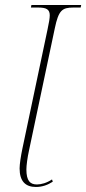

<svg xmlns="http://www.w3.org/2000/svg" viewBox="-20 -734 343 764"><path d="M123 10C148 10 170 2 190 -11L187 -20C166 -6 144 0 127 0C100 0 85 -14 85 -60C85 -75 89 -107 96 -138L198 -621C213 -693 227 -704 272 -704H301L303 -714H105L103 -704H132C164 -704 178 -697 178 -673C178 -662 175 -643 169 -616L69 -142C63 -113 58 -81 58 -64C58 -13 81 10 123 10Z"/></svg>

Font: Noto Serif Display Condensed Thin
Style: Italic
Weight: 100
Width: 3
Italic angle: -12°
Designer: Monotype Design Team
Foundry: Monotype Imaging Inc.
Version: Version 2.009